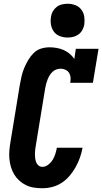

<svg xmlns="http://www.w3.org/2000/svg" viewBox="-20 -995 545 1023"><path d="M206 8Q183 8 160.5 4.5Q138 1 118.5 -8.5Q99 -18 83 -32.5Q67 -47 56 -65Q45 -83 38.5 -104.5Q32 -126 30 -148.5Q28 -171 30 -194Q32 -217 36 -240L86 -545Q90 -567 95 -589Q100 -611 109 -632.5Q118 -654 130 -674.5Q142 -695 159 -712Q176 -729 198.5 -736Q221 -743 244 -743Q263 -743 282.5 -739.5Q302 -736 319 -728.5Q336 -721 350.5 -709Q365 -697 376 -681L384 -735H505L475 -554H354Q357 -568 356 -581.5Q355 -595 348.5 -606Q342 -617 329.5 -623Q317 -629 304 -629Q292 -629 280.5 -625Q269 -621 260 -612.5Q251 -604 244.5 -593.5Q238 -583 233.5 -571.5Q229 -560 226 -548.5Q223 -537 221 -526L171 -221Q169 -209 167.5 -197.5Q166 -186 166 -174.5Q166 -163 167.5 -151.5Q169 -140 173 -130Q177 -120 185.5 -113Q194 -106 206 -106Q222 -106 237 -117.5Q252 -129 261 -144Q270 -159 275 -175.5Q280 -192 283 -208H420Q415 -181 406 -155.5Q397 -130 383.5 -105.5Q370 -81 351.5 -59Q333 -37 309.5 -21.5Q286 -6 259 1Q232 8 206 8ZM340 -795Q319 -795 299 -802.5Q279 -810 267 -826.5Q255 -843 251.5 -864Q248 -885 252 -907Q254 -922 262 -935.5Q270 -949 282.5 -958.5Q295 -968 310.5 -971.5Q326 -975 340 -975Q362 -975 381.5 -967.5Q401 -960 413.5 -943.5Q426 -927 429 -906Q432 -885 429 -863Q426 -848 418.5 -834.5Q411 -821 398 -811.5Q385 -802 370 -798.5Q355 -795 340 -795Z"/></svg>

Font: Iosevka Slab Heavy Oblique
Style: Regular
Weight: 900
Italic angle: -9°
Monospace: yes
Designer: Belleve Invis
Foundry: Belleve Invis
Version: Version 11.1.1; ttfautohint (v1.8.3)